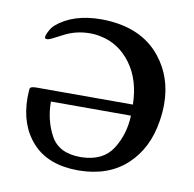

<svg xmlns="http://www.w3.org/2000/svg" viewBox="-61 -531 613 608"><g transform="rotate(10 245.0 -227.0)"><path d="M228 15.1Q131.8 15.1 81.1 -40Q30.3 -95.2 30.3 -184.6Q30.8 -204.1 31.7 -212.2Q32.7 -220.2 51.8 -220.2H362.8Q361.3 -299.3 322.8 -351.3Q284.2 -403.3 225.6 -415Q208.5 -418.9 190.9 -418.9Q144.5 -418.9 105.7 -397.9Q66.9 -377 60.8 -377Q54.7 -377 53.2 -378.2Q51.8 -379.4 51.8 -384Q51.8 -388.7 57.9 -400.4Q64 -412.1 67.6 -416Q71.3 -419.9 74.2 -422.9Q127.4 -468.8 218.8 -468.8Q346.7 -467.8 410.6 -386.7Q460 -324.2 460 -238.3Q460 -212.4 455.6 -184.6Q441.9 -94.2 383.5 -40Q325.2 14.2 230 15.1ZM105.5 -184.6Q105.5 -125 131.8 -76.4Q158.2 -27.8 227.1 -27.8H232.4Q301.3 -29.8 331.1 -77.6Q360.8 -125.5 362.8 -184.6Z"/></g></svg>

Font: Caudex
Style: Regular
Weight: 400
Version: Version 1.04